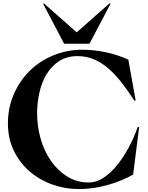

<svg xmlns="http://www.w3.org/2000/svg" viewBox="-20 -1208 958 1242"><path d="M263.8 -1186.2 476.2 -998.8 690 -1187.5 695 -1183.8 558.8 -925H395L258.8 -1183.8ZM491.2 15Q400 15 316.9 -15Q233.8 -45 170 -100.6Q106.2 -156.2 68.8 -234.4Q31.2 -312.5 31.2 -410Q31.2 -511.2 69.4 -598.8Q107.5 -686.2 172.5 -750Q237.5 -813.8 325.6 -850Q413.8 -886.2 512.5 -886.2Q590 -886.2 665 -870Q740 -853.8 810 -822.5L857.5 -558.8L850 -556.2Q803.8 -627.5 760.6 -681.2Q717.5 -735 673.8 -771.2Q630 -807.5 583.1 -826.2Q536.2 -845 481.2 -845Q412.5 -845 363.1 -813.1Q313.8 -781.2 281.9 -728.8Q250 -676.2 235 -609.4Q220 -542.5 220 -472.5Q220 -393.8 241.9 -314.4Q263.8 -235 306.9 -171.2Q350 -107.5 412.5 -67.5Q475 -27.5 555 -27.5Q602.5 -27.5 648.8 -57.5Q695 -87.5 736.2 -138.1Q777.5 -188.8 812.5 -253.8Q847.5 -318.8 871.2 -387.5L880 -385L841.2 -78.8Q808.8 -60 768.1 -43.1Q727.5 -26.2 682.5 -13.1Q637.5 0 588.8 7.5Q540 15 491.2 15Z"/></svg>

Font: Equateur
Style: Regular
Weight: 400
Designer: Ange Degheest & Eugénie Bidaut
Foundry: Velvetyne Type Foundry
Version: Version 1.000;FEAKit 1.0